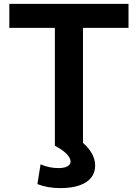

<svg xmlns="http://www.w3.org/2000/svg" viewBox="-20 -750 709 988"><path d="M262.4 0V-606.7H28V-730H641.3V-606.7H407V0ZM290.7 218Q224.4 218 172.4 197.3L188.7 95.7Q210.4 105.4 234.2 110.2Q258 115 280.7 115Q301 115 314.7 110.9Q328.4 106.7 335.7 99.4Q343 92 343 81Q343 62.7 322.5 41.7Q302 20.7 262.4 0L386 -32.6Q428 0 448.8 33.2Q469.7 66.4 469.7 102Q469.7 138.7 448.7 164.7Q427.7 190.7 387.7 204.3Q347.7 218 290.7 218Z"/></svg>

Font: M PLUS 2 Thin
Style: Regular
Weight: 100
Designer: Coji Morishita
Foundry: UNDERFOREST DESIGN
Version: Version 1.001